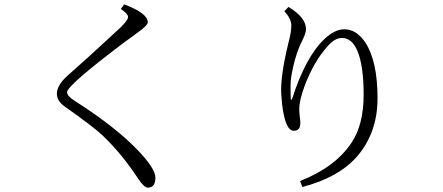

<svg xmlns="http://www.w3.org/2000/svg" viewBox="-20 -822 2040 885"><path d="M552.2 -801.8Q661.1 -761.2 661.1 -719.2Q661.1 -704.1 607.9 -667Q584.5 -650.4 550.3 -625Q289.1 -427.7 289.1 -397Q289.1 -378.9 326.2 -356Q516.6 -234.4 620.1 -124.5Q696.3 -43.5 696.3 -2.9Q696.3 43 661.1 43Q645 43 618.2 3.9Q543.9 -110.8 451.2 -199.2Q404.8 -242.2 279.3 -330.1Q242.2 -356.4 242.2 -389.2Q242.2 -428.7 289.1 -471.2Q392.1 -562 511.2 -672.9Q570.3 -724.6 570.3 -744.1Q570.3 -757.8 537.1 -780.8Z M1477.5 -644Q1523.4 -687 1567.4 -687Q1623.5 -687 1664.6 -625Q1720.2 -539.1 1720.2 -369.1Q1720.2 -208.5 1623.5 -98.1Q1539.1 -3.4 1373.5 40L1363.3 12.2Q1523.9 -50.3 1599.6 -163.1Q1656.2 -247.1 1656.2 -384.8Q1656.2 -523.4 1625.5 -591.8Q1600.6 -647 1556.2 -647Q1522.5 -647 1490.2 -608.9Q1427.7 -540 1385.3 -429.2Q1359.4 -359.9 1359.4 -319.3Q1359.4 -307.1 1361.3 -289.1Q1364.3 -268.1 1364.3 -255.4Q1364.3 -219.2 1334.5 -219.2Q1316.4 -219.2 1304.2 -243.2Q1283.2 -284.2 1276.4 -386.2Q1271.5 -469.2 1309.6 -625Q1322.8 -673.8 1322.8 -704.1Q1322.8 -736.3 1290.5 -770L1309.6 -790Q1390.6 -741.7 1390.6 -687Q1390.6 -669.9 1372.6 -633.8Q1346.2 -582 1330.6 -510.7Q1319.3 -460.4 1319.3 -429.2Q1319.3 -382.8 1320.3 -362.8L1325.7 -363.8Q1388.2 -561 1477.5 -644Z"/></svg>

Font: I.MingCP
Style: Regular
Weight: 400
Designer: I.Font Project
Version: Version 8.000; Sep 06, 2022